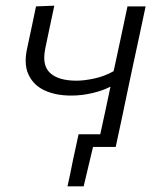

<svg xmlns="http://www.w3.org/2000/svg" viewBox="-20 -518 565 677"><path d="M218 139Q223 116.5 227.8 93.8Q232.5 71 237 48Q242 25.5 247 2Q252 -21.5 257 -44.5H333.5Q343 -87 352.2 -130.5Q361.5 -174 369.5 -212.5Q344 -199 306.5 -190Q269 -181 231 -181Q177 -181 137.8 -199Q98.5 -217 81 -254Q70.5 -275.5 70.5 -304Q70.5 -323.5 75.5 -346.5Q83.5 -385 91.5 -421.5Q99 -457.5 107 -495.5L171.5 -498Q163.5 -461 156 -425Q148.5 -388.5 140 -349Q136 -330.5 136 -315Q136 -280 156.5 -261Q185.5 -233.5 250 -233.5Q276.5 -233.5 312.8 -241.2Q349 -249 380.5 -267L384.5 -284.5Q397.5 -344.5 408 -394Q418.5 -443.5 429.5 -495.5H493.5Q481.5 -440 470.5 -387.5Q459 -334.5 445 -269L434.5 -219.5Q422 -159 411 -107.2Q400 -55.5 388 0H308L275 139Z"/></svg>

Font: Heraclito Light
Style: Italic
Weight: 300
Italic angle: -12°
Designer: Kostas Bartsokas (font) & Cristiano Sobral (main changes)
Foundry: Kostas Bartsokas (font) & Cristiano Sobral (main changes)
Version: Version 1.00;July 8, 2020;FontCreator 13.0.0.2655 64-bit